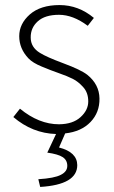

<svg xmlns="http://www.w3.org/2000/svg" viewBox="-20 -512 445 751"><path d="M210.9 -25.9Q265.1 -26.4 294.9 -53.7Q325.2 -81.1 325.2 -115.2Q325.2 -149.4 305.7 -170.9Q286.1 -192.9 264.6 -203.6Q243.2 -214.4 210.9 -225.6Q178.7 -236.8 143.6 -251.5Q107.9 -266.1 91.3 -283.7Q55.2 -321.8 55.2 -370.6Q55.2 -418.9 96.7 -455.6Q138.7 -492.2 212.9 -492.2Q287.1 -492.2 347.2 -441.9L323.2 -411.1Q265.6 -454.1 210.9 -454.1Q156.2 -454.1 127.9 -428.7Q99.6 -403.3 100.1 -365.2Q100.1 -327.1 136.2 -305.2Q161.6 -289.1 228.5 -264.2Q295.9 -239.3 321.8 -219.2Q368.2 -181.6 369.1 -127Q370.1 -72.3 334 -34.7Q297.9 2.9 234.9 9.8L210.9 64.9Q281.7 83 282.2 133.8Q282.2 210.4 137.2 219.2L129.9 189Q192.9 185.1 217.8 171.9Q243.2 159.2 243.2 136.7Q243.2 114.3 225.1 102.5Q207 90.8 165 85L199.2 12.2Q106.4 9.3 32.2 -54.2L58.1 -86.9Q132.3 -25.9 210.9 -25.9Z"/></svg>

Font: SourceSansPro-Light
Style: Regular
Weight: 300
Designer: Paul D. Hunt
Foundry: Adobe Systems Incorporated
Version: Version 2.020;PS 2.0;hotconv 1.0.86;makeotf.lib2.5.63406